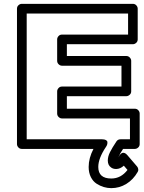

<svg xmlns="http://www.w3.org/2000/svg" viewBox="-20 -746 743 994"><path d="M67.9 0V-701.2Q67.9 -711.9 75.7 -719Q83.5 -726.1 92.8 -726.1H668Q678.7 -726.1 685.8 -718.3Q692.9 -710.4 692.9 -701.2V-542Q692.9 -531.2 685.1 -524.2Q677.2 -517.1 668 -517.1H326.2V-456.1H633.8Q644.5 -456.1 651.9 -448.2Q659.2 -440.4 659.2 -431.2V-272.9Q659.2 -262.2 651.1 -255.1Q643.1 -248 633.8 -248H326.2V-183.1H678.2Q689 -183.1 696 -175.3Q703.1 -167.5 703.1 -158.2V0Q703.1 10.7 695.3 17.8Q687.5 24.9 678.2 24.9H617.2Q601.1 48.3 592.8 68.8Q594.2 66.4 595.9 63.7Q597.7 61 598.1 60.1Q598.6 58.6 599.9 56.6Q601.1 54.7 605.2 50.8Q609.4 46.9 614 45.4Q618.7 43.9 625.5 46.4Q632.3 48.8 639.2 57.1L689.9 116.2Q694.8 122.1 695.8 130.1Q696.8 138.2 692.9 144Q669.9 184.1 634 206.1Q598.1 228 556.2 228Q536.6 228 517.6 222.4Q498.5 216.8 480.2 205.1Q461.9 193.4 450.4 170.9Q439 148.4 439 118.2Q439 72.3 463.9 24.9H92.8Q82 24.9 75 17.1Q67.9 9.3 67.9 0ZM118.2 -24.9H507.8Q521 -24.9 528.1 -21Q535.2 -17.1 535.9 -11.2Q536.6 -5.4 535.2 0.5Q533.7 6.3 531.2 10.3L528.8 14.2Q488.8 73.7 488.8 118.2Q488.8 178.2 556.2 178.2Q606 178.2 640.1 133.8L621.1 111.8Q602.1 128.9 581.1 128.9Q565.4 128.9 555.2 121.1Q538.1 109.4 538.1 85Q538.1 64.5 549.3 42Q560.5 19.5 583 -14.2Q590.3 -24.9 604 -24.9H652.8V-132.8H300.8Q291.5 -132.8 283.7 -140.1Q275.9 -147.5 275.9 -158.2V-272.9Q275.9 -282.2 283 -290Q290 -297.9 300.8 -297.9H608.9V-405.8H300.8Q291.5 -405.8 283.7 -413.1Q275.9 -420.4 275.9 -431.2V-542Q275.9 -551.3 283 -559.1Q290 -566.9 300.8 -566.9H643.1V-675.8H118.2Z"/></svg>

Font: Trueno ExtraBold Outline
Style: Regular
Weight: 800
Width: 6
Designer: Julieta Ulanovsky
Foundry: Julieta Ulanovsky
Version: Version 3.001b | FøM Fix